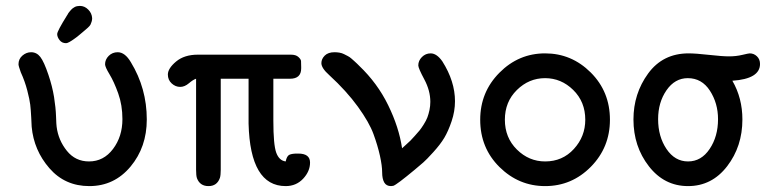

<svg xmlns="http://www.w3.org/2000/svg" viewBox="-20 -630 2665 654"><path d="M43 -411.1Q43 -429.2 56.4 -440.7Q69.8 -452.1 85.9 -452.1Q105 -452.1 117.4 -436Q129.9 -419.9 145 -375Q158.2 -335.9 164.1 -299.6Q169.9 -263.2 170.9 -233.2Q171.9 -203.1 172.9 -198.2Q178.7 -152.3 207.8 -116.2Q236.8 -80.1 283.2 -80.1Q333 -80.1 365 -122.6Q397 -165 397 -224.1Q397 -272 382.6 -312Q368.2 -352.1 353 -377Q337.9 -401.9 337.9 -411.1Q337.9 -427.2 350.3 -439.7Q362.8 -452.1 380.9 -452.1Q405.8 -452.1 425.8 -418Q480 -329.1 480 -223.1Q480 -128.9 424.6 -62.5Q369.1 3.9 284.2 3.9Q201.2 3.9 148.2 -57.1Q95.2 -118.2 87.9 -198.2Q87.9 -201.2 86.4 -229Q85 -256.8 83 -273.4Q81.1 -290 73 -321.5Q64.9 -353 50.8 -383.8Q43 -405.3 43 -411.1ZM208 -577.1 210 -580.1Q211.9 -584 212.9 -585.4Q213.9 -586.9 217 -590.6Q220.2 -594.2 222.2 -596.7Q224.1 -599.1 227.5 -601.6Q231 -604 234.4 -606Q237.8 -607.9 242.4 -608.9Q247.1 -609.9 252 -609.9Q268.1 -609.9 280.5 -597.4Q293 -585 293.9 -567.9Q293.9 -562 292 -555.9Q290 -549.8 288.1 -545.9Q286.1 -542 279.5 -535.9Q272.9 -529.8 268.6 -526.4Q264.2 -522.9 253.2 -513.4Q242.2 -503.9 234.9 -499Q212.9 -482.9 205.1 -482.9Q190.9 -482.9 182.9 -493.4Q174.8 -503.9 174.8 -513.9Q174.8 -523.9 208 -577.1Z M551.8 -376Q551.8 -397 579.8 -420.4Q607.9 -443.8 653.8 -443.8H970.7Q987.8 -443.8 996.3 -436Q1004.9 -428.2 1005.4 -422.1Q1005.9 -416 1005.9 -401.9V-397Q1005.9 -361.8 967.8 -361.8H911.1V-219.2Q911.1 -137.2 920.9 -110.1Q930.7 -83 953.1 -80.1Q957 -99.1 966.1 -103Q975.1 -106.9 991.7 -106.9H996.1Q1036.1 -106.9 1036.1 -76.2Q1036.1 -46.4 1012.5 -21.2Q988.8 3.9 953.1 3.9Q832 3.9 826.7 -209V-361.8H731.9V-51.8Q731.9 -32.7 729 -23.9Q719.2 3.9 690.2 3.9Q661.1 3.9 650.9 -22.9Q647.9 -31.7 647.9 -51.8V-361.8Q638.2 -358.9 623.5 -346.4Q608.9 -334 593.8 -334Q577.6 -334 564.7 -345.9Q551.8 -357.9 551.8 -376Z M1074.7 -415Q1074.7 -429.2 1086.2 -440.7Q1097.7 -452.1 1119.6 -452.1Q1127.4 -452.1 1136.2 -450.7Q1145 -449.2 1151.9 -445.6Q1158.7 -441.9 1164.8 -439Q1170.9 -436 1177.2 -430.4Q1183.6 -424.8 1186.8 -421.9Q1189.9 -418.9 1196.3 -413.1Q1202.6 -407.2 1203.6 -405.8Q1265.6 -346.7 1302.2 -271.7Q1338.9 -196.8 1349.6 -125Q1350.6 -126 1362.3 -136.5Q1374 -147 1377.9 -150.9Q1381.8 -154.8 1392.8 -167Q1403.8 -179.2 1409.4 -186Q1415 -192.9 1423.3 -206.1Q1431.6 -219.2 1435.8 -230.2Q1439.9 -241.2 1442.9 -255.1Q1445.8 -269 1445.8 -283.2Q1445.8 -321.3 1425.3 -359.6Q1404.8 -397.9 1404.8 -407.2Q1404.8 -423.3 1417.2 -435.8Q1429.7 -448.2 1446.8 -448.2Q1467.8 -448.2 1486.8 -420.9Q1529.8 -353 1529.8 -285.2Q1529.8 -251 1518.3 -217Q1506.8 -183.1 1493.4 -160.6Q1480 -138.2 1456.3 -112.1Q1432.6 -85.9 1422.1 -76.9Q1411.6 -67.9 1392.6 -51.8Q1331.5 -1 1319.8 2.9Q1315.9 3.9 1312 3.9Q1295.9 3.9 1288.8 -8.5Q1281.7 -21 1281.7 -43Q1281.7 -64.9 1274.2 -99.4Q1266.6 -133.8 1252.2 -173.3Q1237.8 -212.9 1199.2 -266.4Q1160.6 -319.8 1101.6 -374Q1074.7 -397.9 1074.7 -415Z M1615.7 -222.2Q1615.7 -316.4 1681.2 -382.3Q1746.6 -448.2 1836.7 -448.2Q1926.8 -448.2 1992.2 -383.1Q2057.6 -317.9 2057.6 -222.2Q2057.6 -127.9 1992.7 -62Q1927.7 3.9 1836.9 3.9Q1747.1 3.9 1681.4 -61Q1615.7 -126 1615.7 -222.2ZM1836.9 -80.1Q1896 -80.1 1934.8 -122.6Q1973.6 -165 1973.6 -222.2Q1973.6 -283.2 1932.6 -323.5Q1891.6 -363.8 1836.7 -363.8Q1781.7 -363.8 1740.7 -323.5Q1699.7 -283.2 1699.7 -222.2Q1699.7 -161.1 1740.7 -120.6Q1781.7 -80.1 1836.9 -80.1Z M2137.7 -223.1Q2137.7 -311 2187.7 -379.6Q2237.8 -448.2 2325.7 -448.2Q2349.6 -448.2 2395 -443.1Q2440.4 -438 2463.4 -438Q2487.3 -438 2508.5 -443.1Q2529.8 -448.2 2533.7 -448.2Q2547.9 -448.2 2558.3 -438.2Q2568.8 -428.2 2568.8 -412.1Q2568.8 -361.3 2474.6 -355Q2508.8 -295.9 2508.8 -223.1Q2508.8 -131.3 2456.8 -63.7Q2404.8 3.9 2323.7 3.9Q2242.7 3.9 2190.2 -63.7Q2137.7 -131.3 2137.7 -223.1ZM2221.7 -224.1Q2221.7 -165 2250.2 -122.6Q2278.8 -80.1 2323.7 -80.1Q2368.7 -80.1 2397.2 -122.6Q2425.8 -165 2425.8 -224.1Q2425.8 -278.3 2398.2 -321Q2370.6 -363.8 2322.8 -363.8Q2278.8 -363.8 2250.2 -322.5Q2221.7 -281.2 2221.7 -224.1Z"/></svg>

Font: CMU Typewriter Text
Style: Bold
Weight: 700
Version: Version 0.7.0